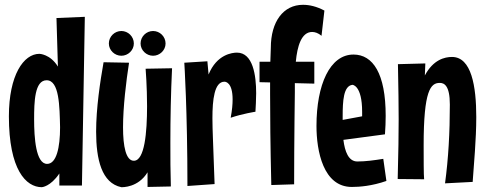

<svg xmlns="http://www.w3.org/2000/svg" viewBox="-20 -766 2028 799"><path d="M215 -691 221 -489C189 -541 144 -542 144 -542C78 -542 17 -453 17 -282C17 -60 88 13 154 13C154 13 190 11 227 -44V6H321L333 -696ZM230 -236C230 -152 215 -84 176 -84C129 -84 122 -193 122 -269C122 -342 124 -432 174 -432C227 -432 228 -324 230 -236Z M586 -480C586 -480 592 -406 592 -324C592 -215 582 -97 537 -97C504 -97 492 -157 492 -236C492 -321 505 -428 517 -505L411 -507C397 -427 380 -317 380 -218C380 -103 403 -4 485 13C490 13 555 15 594 -49V12L691 10C689 -51 689 -111 689 -172C689 -275 691 -378 696 -482ZM537 -585C537 -614 513 -637 485 -637C457 -637 433 -614 433 -585C433 -557 457 -534 485 -534C513 -534 537 -557 537 -585ZM669 -585C669 -614 645 -637 617 -637C589 -637 565 -614 565 -585C565 -557 589 -534 617 -534C645 -534 669 -557 669 -585Z M1043 -301C1044 -322 1046 -349 1046 -378C1046 -452 1033 -547 966 -547C947 -547 882 -540 848 -456L843 -511L747 -505C747 -505 760 -305 760 8L873 0L866 -192C865 -219 864 -247 864 -274C864 -351 872 -426 914 -426C919 -426 948 -423 948 -352C948 -332 946 -308 940 -276C990 -293 1043 -301 1043 -301Z M1330 -722C1298 -739 1268 -746 1241 -746C1159 -746 1107 -676 1107 -567C1107 -567 1106 -549 1105 -509H1060V-424L1104 -423V-375C1104 -286 1105 -163 1109 4L1204 1C1204 -175 1207 -383 1207 -383V-420L1288 -418V-509H1211C1217 -573 1234 -633 1279 -633C1290 -633 1304 -629 1318 -617Z M1575 -105C1537 -99 1502 -94 1467 -94C1430 -94 1415 -136 1409 -184L1582 -207C1584 -234 1585 -260 1585 -284C1585 -460 1532 -539 1451 -539C1353 -539 1297 -414 1297 -242C1297 -138 1325 12 1444 12C1476 12 1528 8 1588 -13ZM1406 -282C1406 -345 1409 -409 1447 -413C1447 -413 1487 -411 1487 -301V-282L1406 -267Z M1947 -9C1952 -83 1962 -185 1962 -279C1962 -407 1942 -529 1861 -529C1831 -529 1783 -518 1748 -452L1750 -502L1636 -499C1638 -393 1639 -330 1639 -270C1639 -203 1638 -139 1635 -21L1745 -20C1743 -37 1743 -108 1743 -162C1743 -390 1772 -421 1810 -421C1828 -421 1852 -411 1852 -331C1852 -214 1846 -107 1832 -3Z"/></svg>

Font: Mouse Memoirs
Style: Regular
Weight: 400
Designer: Astigmatic (AOETI)
Foundry: Astigmatic (AOETI)
Version: Version 1.000